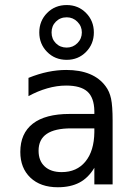

<svg xmlns="http://www.w3.org/2000/svg" viewBox="-20 -749 540 780"><path d="M268.6 -227.5Q203.1 -227.5 169.9 -205.1Q136.7 -182.6 136.7 -136.7Q136.7 -95.7 161.6 -72.8Q186.5 -49.8 230.5 -49.8Q292 -49.8 327.1 -92.8Q362.3 -135.7 363.3 -211.9V-227.5ZM437.5 -258.8V0H363.3V-67.4Q338.9 -26.4 302.7 -7.3Q266.6 11.7 214.8 11.7Q144.5 11.7 103.5 -27.3Q62.5 -66.4 62.5 -131.8Q62.5 -207 113.3 -246.6Q164.1 -286.1 262.7 -286.1H363.3V-297.9Q362.3 -352.5 335 -377Q307.6 -401.4 249 -401.4Q210.9 -401.4 171.9 -390.1Q132.8 -378.9 95.7 -358.4V-432.6Q136.7 -449.2 174.8 -457Q212.9 -464.8 249 -464.8Q304.7 -464.8 344.7 -448.2Q384.8 -431.6 409.2 -398.4Q424.8 -377.9 431.2 -348.1Q437.5 -318.4 437.5 -258.8ZM361.3 -617.2Q361.3 -570.3 329.6 -538.1Q297.9 -505.9 251 -505.9Q203.1 -505.9 171.4 -538.1Q139.6 -570.3 139.6 -617.2Q139.6 -664.1 171.4 -696.3Q203.1 -728.5 251 -728.5Q297.9 -728.5 329.6 -696.3Q361.3 -664.1 361.3 -617.2ZM312.5 -617.2Q312.5 -642.6 294.4 -660.6Q276.4 -678.7 251 -678.7Q224.6 -678.7 207 -661.1Q189.5 -643.6 189.5 -617.2Q189.5 -590.8 207 -573.2Q224.6 -555.7 251 -555.7Q276.4 -555.7 294.4 -573.7Q312.5 -591.8 312.5 -617.2Z"/></svg>

Font: BabelStone Irk Bitig
Style: Regular
Weight: 400
Designer: Andrew West
Foundry: BabelStone
Version: Version 1.03 June 7, 2023